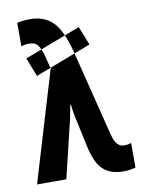

<svg xmlns="http://www.w3.org/2000/svg" viewBox="-87 -828 674 898"><g transform="rotate(-10 250.0 -378.5)"><path d="M105 -500 70 -589 337 -691 372 -602ZM425 10Q457 10 484 2V-115Q469 -109 450 -109Q413 -109 398 -166L293 -585Q266 -688 225.5 -727.5Q185 -767 119 -767Q82 -767 57 -760V-649Q76 -655 95 -655Q126 -655 138.5 -634Q151 -613 158 -587L174 -523L17 0H156L223 -278Q226 -291 228.5 -306Q231 -321 234 -338H238Q240 -318 243 -301.5Q246 -285 250 -266L278 -136Q295 -56 329.5 -23Q364 10 425 10Z"/></g></svg>

Font: Noto Sans Mono Condensed Extra
Style: Regular
Weight: 800
Width: 3
Designer: Monotype Design Team
Foundry: Monotype Imaging Inc.
Version: Version 1.900